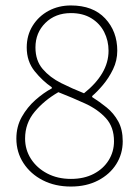

<svg xmlns="http://www.w3.org/2000/svg" viewBox="-20 -672 512 704"><path d="M240 12Q182 12 137 -11Q92 -34 66 -74Q40 -114 40 -164Q40 -208 60 -243.5Q80 -279 110 -305.5Q140 -332 170 -348V-352Q136 -375 107 -411Q78 -447 78 -498Q78 -543 100 -578Q122 -613 158.5 -632.5Q195 -652 240 -652Q321 -652 365.5 -604.5Q410 -557 410 -486Q410 -450 394.5 -418Q379 -386 357.5 -360.5Q336 -335 318 -320V-316Q345 -299 371 -278Q397 -257 413.5 -227Q430 -197 430 -154Q430 -108 406.5 -70.5Q383 -33 340 -10.5Q297 12 240 12ZM288 -330Q332 -365 355 -404Q378 -443 378 -486Q378 -523 362 -554.5Q346 -586 315 -605Q284 -624 240 -624Q183 -624 146.5 -588Q110 -552 110 -498Q110 -450 136.5 -419Q163 -388 204 -367.5Q245 -347 288 -330ZM240 -16Q288 -16 323.5 -34.5Q359 -53 378.5 -84.5Q398 -116 398 -154Q398 -206 368.5 -238.5Q339 -271 292 -292.5Q245 -314 194 -334Q142 -304 107 -262Q72 -220 72 -164Q72 -123 93.5 -89.5Q115 -56 153 -36Q191 -16 240 -16Z"/></svg>

Font: Source Sans 3
Style: Regular
Weight: 200
Designer: Paul D. Hunt
Foundry: Adobe
Version: Version 3.046;hotconv 1.0.118;makeotfexe 2.5.65603